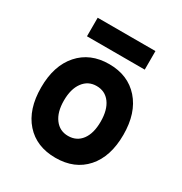

<svg xmlns="http://www.w3.org/2000/svg" viewBox="-165 -816 901 950"><g transform="rotate(30 285.0 -340.5)"><path d="M120 -693H450V-587H120ZM50 -255Q50 -379 113.5 -451Q177 -523 285 -523Q393 -523 456.5 -451Q520 -379 520 -255Q520 -130 457 -59Q394 12 285 12Q176 12 113 -59Q50 -130 50 -255ZM285 -113Q334 -113 362 -150.5Q390 -188 390 -255Q390 -322 362 -360Q334 -398 285 -398Q237 -398 208.5 -359.5Q180 -321 180 -255Q180 -189 208.5 -151Q237 -113 285 -113Z"/></g></svg>

Font: OVRPSS Recut ExtraBold
Style: Regular
Weight: 800
Designer: Giant Group
Foundry: Giant Group
Version: Version 1.001;hotconv 1.0.109;makeotfexe 2.5.65596